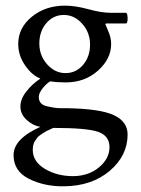

<svg xmlns="http://www.w3.org/2000/svg" viewBox="-20 -442 503 684"><path d="M211.9 -421.9Q248 -421.9 294.9 -409.2Q341.8 -396.5 372.1 -396.5H428.7Q434.6 -394.5 434.6 -376.5Q434.6 -358.4 428.7 -358.4H359.4Q355.5 -358.4 355.5 -355.5L365.2 -332Q376 -308.6 376 -285.2Q376 -232.4 329.1 -190.4Q282.2 -148.4 213.9 -148.4Q182.6 -148.4 159.2 -152.3Q146.5 -145.5 132.3 -127.9Q118.2 -110.4 118.2 -96.7Q118.2 -69.8 147 -63.5Q175.8 -56.6 194.8 -56.6H215.8Q336.9 -54.7 385.7 -31.7Q434.6 -8.8 434.6 37.1Q434.6 112.3 371.1 166.5Q307.6 220.7 208 221.7Q138.7 222.7 83.5 195.3Q28.3 168 28.3 110.4Q28.3 52.7 124 9.8Q97.7 5.9 75.2 -14.6Q52.7 -35.2 52.7 -62.5Q52.7 -89.8 74.7 -117.2Q96.7 -144.5 124 -162.1Q94.7 -172.9 69.8 -208.5Q44.9 -244.1 44.9 -285.2Q44.9 -342.8 93.3 -382.3Q141.6 -421.9 211.9 -421.9ZM145 -359.4Q120.1 -330.1 120.1 -287.1Q120.1 -244.1 147.9 -212.9Q175.8 -181.6 213.4 -181.6Q251 -181.6 275.9 -210.9Q300.8 -240.2 300.8 -283.2Q300.8 -326.2 272.9 -357.4Q245.1 -388.7 207.5 -388.7Q169.9 -388.7 145 -359.4ZM170.9 13.7Q168.9 13.7 166.5 15.1Q164.1 16.6 156.2 20Q148.4 23.4 146.5 24.4Q144.5 25.4 137.7 29.8Q130.9 34.2 128.4 35.6Q126 37.1 120.1 41.5Q114.3 45.9 112.3 49.3Q110.4 52.7 106.4 57.6Q96.7 69.8 96.7 91.8Q96.7 133.8 140.1 159.7Q183.6 185.5 239.3 185.5Q294.9 185.5 332.5 154.3Q370.1 123 370.1 82.5Q370.1 42 330.1 27.8Q290 13.7 170.9 13.7Z"/></svg>

Font: CrimsonText-Roman
Style: Roman
Weight: 400
Version: Version 0.13